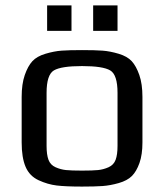

<svg xmlns="http://www.w3.org/2000/svg" viewBox="-20 -679 608 709"><path d="M506 -321V-153Q506 -108 495 -77Q484 -46 467 -29Q450 -12 418.5 -3Q387 6 358.5 8Q330 10 283 10Q223 10 189.5 6Q156 2 122.5 -13.5Q89 -29 74.5 -63Q60 -97 60 -153V-321Q60 -369 71.5 -402Q83 -435 99.5 -453Q116 -471 148 -480.5Q180 -490 207.5 -492Q235 -494 283 -494Q331 -494 358.5 -492Q386 -490 418 -480.5Q450 -471 466.5 -453Q483 -435 494.5 -402Q506 -369 506 -321ZM414 -140V-336Q414 -403 387 -419Q360 -435 283 -435Q206 -435 179 -419Q152 -403 152 -336V-140Q152 -108 159 -89Q166 -70 185 -61.5Q204 -53 224 -51Q244 -49 283 -49Q322 -49 342 -51Q362 -53 381 -61.5Q400 -70 407 -89Q414 -108 414 -140ZM244 -565H154V-659H244ZM414 -565H324V-659H414Z"/></svg>

Font: Play
Style: Regular
Weight: 400
Designer: Jonas Hecksher
Foundry: Jonas Hecksher, Playtypeª, e-types AS
Version: Version 1.002